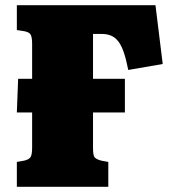

<svg xmlns="http://www.w3.org/2000/svg" viewBox="-20 -721 658 741"><path d="M45 0V-96L73 -101Q91 -105 97.5 -114Q104 -123 104 -153V-287H45L50 -417H104V-551Q104 -579 97.5 -588.5Q91 -598 71 -601L45 -605V-701H580L608 -474L475 -451Q467 -492 457.5 -519.5Q448 -547 436 -562Q424 -577 408.5 -583.5Q393 -590 373 -590H339V-417H462V-287H339V-149Q339 -121 345.5 -113.5Q352 -106 371 -101L398 -96V0Z"/></svg>

Font: Literata Black
Style: Regular
Weight: 900
Designer: Latin by Veronika Burian and Jose Scaglione. Greek by Irene Vlachou. Cyrillic by Vera Evstafieva.
Foundry: TypeTogether
Version: Version 3.103;gftools[0.9.29]